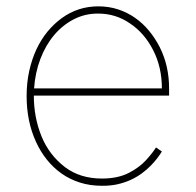

<svg xmlns="http://www.w3.org/2000/svg" viewBox="-20 -574 617 605"><path d="M301.1 11.4Q263.5 11.4 231.7 1.2Q199.9 -8.9 173.8 -27.3Q147.7 -45.8 127.5 -71.2Q107.2 -96.6 93.4 -127.1Q63.9 -191.4 63.9 -271.3Q63.9 -313.2 72.1 -350.3Q80.3 -387.4 94.8 -418.5Q109.4 -449.6 129.6 -474.3Q149.9 -498.9 174.4 -516.7Q225.5 -554 289.8 -554Q323.2 -554 352.3 -544.4Q381.4 -534.8 405.9 -517.6Q430.4 -500.4 449.9 -476.6Q469.5 -452.8 483.7 -424.7Q512.8 -366.5 512.8 -295.5V-272.7H86.6Q86.6 -204.2 110.8 -144.5Q134.6 -85.9 185 -47.2Q232.6 -11.4 301.1 -11.4Q351.2 -11.4 385.7 -29.1Q403.1 -38 416.7 -48.3Q430.4 -58.6 440.7 -70Q461.3 -92.7 471.6 -109.4L490.1 -96.6Q484 -86.6 475 -74.8Q465.9 -62.9 453.8 -50.8Q441.8 -38.7 426.3 -27.3Q410.9 -16 392 -7.3Q373.2 1.4 350.5 6.6Q327.8 11.7 301.1 11.4ZM490.1 -295.5Q490.1 -362.2 462.7 -415.8Q435.4 -469.5 389.9 -500Q344.8 -531.2 289.8 -531.2Q248.6 -531.6 213.1 -513.5Q177.6 -495.4 150.7 -463.6Q123.9 -431.8 107.4 -388.7Q90.9 -345.5 87.4 -295.5Z"/></svg>

Font: Linik Sans Thin
Style: Regular
Weight: 100
Designer: Fonts by Rasmus Andersson / Changes by Cristiano Sobral with parts from Marc Monis
Foundry: rsms
Version: Version 3.020; ttfautohint (v1.6)